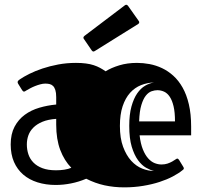

<svg xmlns="http://www.w3.org/2000/svg" viewBox="-20 -787 866 824"><path d="M220.2 -56.2Q238.8 -56.2 256.1 -58.8Q273.4 -61.5 286.1 -66.9Q255.9 -97.7 238.5 -143.6Q221.2 -189.5 221.2 -252V-276.9Q186 -274.4 162.1 -264.4Q138.2 -254.4 123.3 -239.5Q108.4 -224.6 101.8 -206.1Q95.2 -187.5 95.2 -167Q95.2 -145 101.8 -125Q108.4 -105 123.3 -89.6Q138.2 -74.2 162.1 -65.2Q186 -56.2 220.2 -56.2ZM655.3 -399.9Q644 -399.9 630.9 -395.5Q617.7 -391.1 606.2 -377Q594.7 -362.8 586.7 -336.4Q578.6 -310.1 577.1 -266.1H731Q731 -305.2 724.9 -330.8Q718.8 -356.4 708.5 -371.8Q698.2 -387.2 684.3 -393.6Q670.4 -399.9 655.3 -399.9ZM174.3 -428.2Q164.1 -428.2 152.6 -425Q141.1 -421.9 130.1 -417.5Q119.1 -413.1 109.6 -408Q100.1 -402.8 93.3 -398.9Q90.3 -397 87.9 -395.5Q85.4 -394 83 -394Q78.6 -394 74.7 -400.4L58.1 -427.2Q55.7 -430.7 55.7 -434.6Q55.7 -438.5 58.8 -441.4Q62 -444.3 64.9 -446.3Q81.1 -457.5 106 -470Q130.9 -482.4 162.1 -492.9Q193.4 -503.4 230 -510.3Q266.6 -517.1 306.2 -517.1Q330.1 -517.1 348.6 -514.6Q367.2 -512.2 382.1 -507.3Q397 -502.4 409.2 -495.8Q421.4 -489.3 433.1 -481Q457.5 -496.1 491.9 -506.6Q526.4 -517.1 567.9 -517.1Q594.2 -517.1 621.8 -512Q649.4 -506.8 675.3 -494.6Q701.2 -482.4 723.9 -461.9Q746.6 -441.4 763.7 -411.1Q780.8 -380.9 790.5 -339.4Q800.3 -297.9 800.3 -243.7V-206.1H579.1Q583.5 -169.4 593.3 -145.5Q603 -121.6 616 -107.2Q628.9 -92.8 643.8 -86.9Q658.7 -81.1 672.9 -81.1Q687.5 -81.1 699 -85Q710.4 -88.9 719 -93.8Q727.5 -98.6 732.9 -102.5Q738.3 -106.4 740.7 -106.4Q744.6 -106.4 748.5 -100.6L766.1 -71.8Q767.1 -69.8 768.1 -68.1Q769 -66.4 769 -64.9Q769 -61.5 766.6 -59.3Q764.2 -57.1 762.7 -56.2Q746.6 -43 721.7 -29.8Q696.8 -16.6 664.6 -6.1Q632.3 4.4 594 10.7Q555.7 17.1 513.2 17.1Q468.8 17.1 428.5 8.3Q388.2 -0.5 350.1 -20Q317.9 -6.3 284.7 0.2Q251.5 6.8 219.2 6.8Q176.8 6.8 141.1 -4.4Q105.5 -15.6 79.8 -37.6Q54.2 -59.6 40 -92Q25.9 -124.5 25.9 -167Q25.9 -211.9 42.5 -243.2Q59.1 -274.4 86.4 -294.4Q113.8 -314.5 148.9 -324.7Q184.1 -335 221.2 -338.4V-370.1Q221.2 -389.2 217.5 -400.6Q213.9 -412.1 207.5 -418.2Q201.2 -424.3 192.6 -426.3Q184.1 -428.2 174.3 -428.2ZM641.1 -53.2Q625.5 -56.6 606.9 -67.1Q588.4 -77.6 572.3 -99.6Q556.2 -121.6 545.4 -157.2Q534.7 -192.9 534.7 -246.6Q534.7 -295.9 544.2 -330.1Q553.7 -364.3 568.8 -386.2Q584 -408.2 603 -419.2Q622.1 -430.2 641.1 -433.1Q611.8 -432.1 585.2 -421.6Q558.6 -411.1 538.3 -388.7Q518.1 -366.2 506.3 -331.1Q494.6 -295.9 494.6 -246.6Q494.6 -193.8 508.3 -157Q522 -120.1 543.2 -96.9Q564.5 -73.7 590.3 -63.5Q616.2 -53.2 641.1 -53.2ZM388.2 -568.8Q386.2 -567.9 384.8 -566.9Q383.3 -565.9 381.8 -565.9Q376.5 -565.9 373.5 -570.8L340.8 -618.7Q337.9 -622.1 337.9 -625.5Q337.9 -628.9 342.3 -632.8L515.1 -763.7Q518.6 -766.6 522 -766.6Q525.4 -766.6 529.3 -762.2L574.2 -698.7Q577.6 -694.8 577.6 -691.4Q577.6 -687 573.2 -684.1Z"/></svg>

Font: Fascinate Inline
Style: Regular
Weight: 900
Designer: Astigmatic (AOETI)
Foundry: Astigmatic (AOETI)
Version: Version 1.000